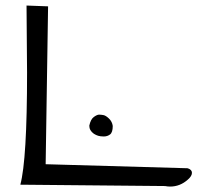

<svg xmlns="http://www.w3.org/2000/svg" viewBox="-20 -690 732 696"><path d="M78.1 -426.8 76.2 -669.9 154.3 -667 145.5 -94.7 660.2 -80.1Q675.8 -75.2 675.8 -63.5Q675.8 -51.8 661.1 -39.1Q632.8 -13.7 596.7 -13.7Q587.9 -13.7 578.1 -15.6L53.7 -20.5Q78.1 -111.3 78.1 -426.8ZM303.7 -234.4Q308.6 -257.8 320.3 -266.1Q332 -274.4 338.9 -274.4Q345.7 -274.4 354.5 -272.9Q363.3 -271.5 375 -260.3Q386.7 -249 388.7 -233.4Q388.7 -210 378.9 -202.6Q369.1 -195.3 356.4 -195.3Q343.8 -195.3 335.9 -197.8Q328.1 -200.2 320.3 -205.1Q303.7 -216.8 303.7 -234.4Z"/></svg>

Font: Architects Daughter
Style: Regular
Weight: 400
Designer: Kimberly Geswein
Foundry: Kimberly Geswein
Version: Version 1.002 2010